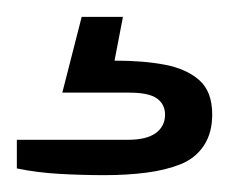

<svg xmlns="http://www.w3.org/2000/svg" viewBox="-20 -33 272 228"><path d="M104 175Q78 175 51 173.5Q24 172 0 167V133H132Q154 133 165 125Q176 117 176 103Q176 91 166.5 84Q157 77 133 77H54L77 -13H126L116 39Q151 39 176.5 44Q202 49 217 62.5Q232 76 232 103Q232 125 222 140Q212 155 194.5 162Q177 169 154 172Q131 175 104 175Z"/></svg>

Font: Archivo Expanded ExtraLight
Style: Regular
Weight: 250
Width: 7
Designer: Hector Gatti
Foundry: Omnibus-Type
Version: Version 2.001